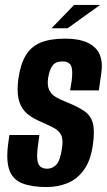

<svg xmlns="http://www.w3.org/2000/svg" viewBox="-20 -748 431 775"><path d="M168 7Q108 7 70 -8Q32 -23 18 -61Q4 -99 13 -168L18 -203H139L133 -158Q128 -121 131 -101.5Q134 -82 144.5 -74.5Q155 -67 170 -67Q192 -67 207.5 -83.5Q223 -100 230 -148Q236 -185 226.5 -203.5Q217 -222 194 -233.5Q171 -245 133 -262Q100 -277 80.5 -298Q61 -319 54.5 -351Q48 -383 54 -429Q62 -487 83 -523Q104 -559 142.5 -575.5Q181 -592 243 -592Q324 -592 361.5 -557.5Q399 -523 389 -454L379 -383Q350 -383 321 -383Q292 -383 263 -383L269 -419Q275 -464 267 -482Q259 -500 232 -500Q205 -500 192.5 -484Q180 -468 174 -432Q170 -402 179 -384Q188 -366 206.5 -355.5Q225 -345 253 -334Q295 -317 320.5 -299.5Q346 -282 354.5 -251.5Q363 -221 355 -164Q346 -100 319 -62.5Q292 -25 253 -9Q214 7 168 7ZM188 -634 279 -728H384L253 -634Z"/></svg>

Font: Alumni Sans
Style: Bold Italic
Weight: 700
Italic angle: -8°
Designer: Robert E. Leuschke
Foundry: Robert E. Leuschke
Version: Version 1.016